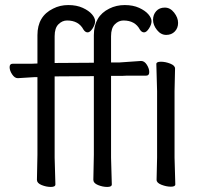

<svg xmlns="http://www.w3.org/2000/svg" viewBox="-20 -728 802 759"><path d="M599 -17 601 -105V-368L598 -475Q598 -484 616 -484Q634 -484 653 -476.5Q672 -469 672 -457L670 -368V-105L673 1Q673 10 655.5 10Q638 10 618.5 2.5Q599 -5 599 -17ZM631.5 -698Q653 -698 668.5 -678Q684 -658 684 -637.5Q684 -617 671 -603.5Q658 -590 637 -590Q616 -590 600.5 -609.5Q585 -629 585 -649.5Q585 -670 597.5 -684Q610 -698 631.5 -698ZM349 -17 351 -116V-427L196 -426V-105L199 1Q199 11 181 11Q163 11 144.5 3.5Q126 -4 126 -17L128 -116V-423H115L51 -419H50Q38 -419 28 -434Q18 -449 18 -462.5Q18 -476 30 -476H104L128 -477V-589Q128 -664 190 -694Q217 -708 250 -708Q283 -708 307 -697Q331 -686 343.5 -671.5Q356 -657 356 -644Q356 -631 346 -615.5Q336 -600 326.5 -600Q317 -600 310 -611Q291 -647 245 -647Q226 -647 211 -632Q196 -617 196 -585V-479L351 -480V-589Q351 -664 412 -694Q440 -708 473 -708Q506 -708 530 -697Q554 -686 566.5 -671.5Q579 -657 579 -644Q579 -631 569 -615.5Q559 -600 549.5 -600Q540 -600 533 -611Q514 -647 468 -647Q449 -647 434 -632Q419 -617 419 -585V-481H451L537 -487H538Q551 -487 560.5 -472Q570 -457 570 -443Q570 -429 558 -429H500Q475 -429 462 -428H419V-105L422 1Q422 11 404 11Q386 11 367.5 3.5Q349 -4 349 -17Z"/></svg>

Font: LXGW WenKai
Style: Regular
Weight: 400
Designer: LXGW / Fontworks Inc.
Foundry: LXGW / Fontworks Inc.
Version: Version 1.520; June 14, 2025